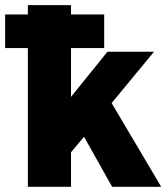

<svg xmlns="http://www.w3.org/2000/svg" viewBox="-58 -723 648 743"><path d="M49.8 0V-537.1H-38.1V-667H49.8V-703.1H216.8V-667H345.2V-537.1H216.8V-348.1L357.9 -522.9H538.1L374 -324.2L565.9 0H376L267.1 -193.8L216.8 -133.8V0Z"/></svg>

Font: LT Superior Black
Style: Regular
Weight: 900
Designer: Daniel Lyons
Foundry: LyonsType
Version: Version 2.005